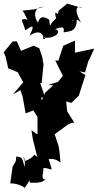

<svg xmlns="http://www.w3.org/2000/svg" viewBox="-27 -786 535 1050"><path d="M59 97 42 125 29 217C73 215 120 244 106 244C153 177 126 198 137 213C215 217 206 199 223 198C191 190 213 165 210 133C259 131 266 172 239 84C262 82 277 83 304 103L298 42L294 15L272 -52L346 -106L364 -113L379 -116L340 -178L335 -232L363 -223L404 -263L440 -375L407 -396L438 -390L457 -454L464 -466L488 -520L383 -498V-564L319 -536L292 -454L275 -456L317 -371L290 -338L239 -322L264 -319L220 -279L202 -237L198 -252L220 -254L193 -331L201 -333L211 -434L204 -474L188 -522L156 -536L88 -508L65 -560L42 -559L-7 -500L4 -475L18 -412L70 -391L100 -336L44 -270L85 -293L97 -256L113 -166L155 -182L178 -147V-50L145 -74L152 -28L177 73C144 45 179 71 107 95C93 54 114 74 108 127C92 82 102 74 62 70ZM242 -681C250 -667 196 -724 181 -662C162 -685 148 -747 212 -749L164 -735L88 -727C101 -738 116 -686 124 -679C69 -689 102 -667 111 -620C165 -659 157 -638 135 -591C193 -631 213 -592 209 -580C197 -572 240 -568 208 -582C269 -568 318 -616 274 -626C342 -655 316 -612 322 -609C355 -617 396 -608 393 -694C342 -637 374 -709 416 -663C370 -743 398 -759 424 -742L340 -766L293 -727C292 -685 266 -748 278 -692C288 -684 267 -683 246 -645Z"/></svg>

Font: Asimov Aggro
Style: Condensed
Weight: 500
Designer: Google
Version: Version 2.000980; 2014